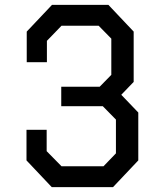

<svg xmlns="http://www.w3.org/2000/svg" viewBox="-20 -770 690 790"><path d="M232 -333V-413H390L438 -462V-611L386 -664H233L173 -602V-514H90V-640L194 -750H426L530 -640V-433L479 -380L549 -307V-110L445 0H193L89 -110V-236H172V-148L233 -86H406L457 -139V-278L403 -333Z"/></svg>

Font: Graduate
Style: Regular
Weight: 400
Version: Version 1.001